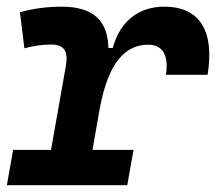

<svg xmlns="http://www.w3.org/2000/svg" viewBox="-32 -547 638 567"><path d="M-11.7 0H343.8L362.3 -104.5H241.2L262.7 -227.5V-226.1C288.1 -367.7 341.8 -415 405.3 -415C448.2 -415 466.8 -384.3 458 -326.2H581.1C602.1 -456.5 557.1 -527.3 453.1 -527.3C376 -527.3 322.3 -482.9 300.8 -405.3H288.1C286.1 -487.8 241.7 -527.3 149.9 -527.3C106.9 -527.3 66.4 -522 26.9 -510.7L40 -404.3C66.9 -411.6 93.3 -415.5 119.6 -415.5C157.2 -415.5 169.9 -396 162.6 -353L118.7 -104.5H6.8Z"/></svg>

Font: Cascadia Code SemiBold
Style: Italic
Weight: 600
Italic angle: -10°
Monospace: yes
Designer: Aaron Bell
Foundry: Saja Typeworks
Version: Version 2404.023